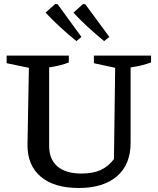

<svg xmlns="http://www.w3.org/2000/svg" viewBox="-20 -927 788 957"><path d="M373 10Q250 10 183.5 -46Q117 -102 117 -204L124 -589L13 -612V-650H323V-616Q304 -608 280.5 -602Q257 -596 225 -591V-199Q225 -133 266.5 -97.5Q308 -62 386 -62Q442 -62 480.5 -79Q519 -96 548 -134L554 -589L448 -612V-650H733V-616Q689 -599 631 -591V-215Q631 -107 563 -48.5Q495 10 373 10ZM361 -722Q320 -755 281.5 -790.5Q243 -826 207 -864L255 -907L267 -906L386 -743ZM499 -722Q459 -755 420 -790.5Q381 -826 346 -864L394 -907L405 -906L525 -743Z"/></svg>

Font: Piazzolla SC Medium
Style: Regular
Weight: 500
Designer: Juan Pablo del Peral
Foundry: Huerta Tipografica
Version: Version 1.330